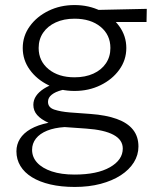

<svg xmlns="http://www.w3.org/2000/svg" viewBox="-20 -515 624 760"><path d="M276 225Q222 225 179.2 215Q136.5 205 106.5 186.5Q76.5 168 60.8 142Q45 116 45 84Q45 57 59 34.5Q73 12 101.2 -4.2Q129.5 -20.5 172 -29Q142 -42.5 127 -59.8Q112 -77 112 -100Q112 -119 122.8 -135Q133.5 -151 153.8 -164Q174 -177 202.5 -186Q231 -195 266 -199L285 -165Q251.5 -165 225.5 -158.5Q199.5 -152 184.8 -140.2Q170 -128.5 170 -112Q170 -89.5 194.8 -81.2Q219.5 -73 256 -70L338 -64Q400 -59.5 442.2 -44.2Q484.5 -29 506.2 -2Q528 25 528 65Q528 98.5 509.8 127.8Q491.5 157 458 178.8Q424.5 200.5 378.2 212.8Q332 225 276 225ZM275 176Q364.5 176 415.2 147Q466 118 466 73Q466 38.5 429.5 18.8Q393 -1 321 -6L236 -12Q195.5 -9.5 166.5 2.2Q137.5 14 122.2 33.5Q107 53 107 78Q107 107 127.2 129Q147.5 151 185 163.5Q222.5 176 275 176ZM275 -155Q218.5 -155 172 -177.8Q125.5 -200.5 97.8 -239Q70 -277.5 70 -325Q70 -372.5 97.8 -411Q125.5 -449.5 172 -472.2Q218.5 -495 275 -495Q331.5 -495 378 -472.2Q424.5 -449.5 452.2 -411Q480 -372.5 480 -325Q480 -277.5 452.2 -239Q424.5 -200.5 378 -177.8Q331.5 -155 275 -155ZM275 -209Q317.5 -209 349.5 -223.5Q381.5 -238 399.2 -264.2Q417 -290.5 417 -325Q417 -377 378 -409Q339 -441 275 -441Q232.5 -441 200.5 -426.2Q168.5 -411.5 150.8 -385.5Q133 -359.5 133 -325Q133 -273.5 172.2 -241.2Q211.5 -209 275 -209ZM353 -428 333 -475 561 -480 560 -428Z"/></svg>

Font: Geologica Cursive Thin
Style: Regular
Weight: 250
Designer: Sindre Bremnes, Frode Helland
Foundry: Monokrom Skriftforlag AS
Version: Version 1.010;gftools[0.9.28]